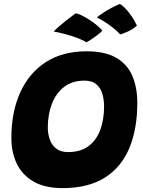

<svg xmlns="http://www.w3.org/2000/svg" viewBox="-20 -917 717 962"><path d="M293 25.5Q205.5 25.5 148.8 -7Q92 -39.5 64.5 -96.2Q37 -153 37 -225Q37 -356.5 81.5 -454.2Q126 -552 210 -606Q294 -660 413.5 -660Q507.5 -660 563.2 -627Q619 -594 643.5 -535.8Q668 -477.5 668 -402Q668 -271 628 -175Q588 -79 505 -26.8Q422 25.5 293 25.5ZM321 -155Q383 -155 423 -184.5Q463 -214 482.2 -265.8Q501.5 -317.5 501.5 -384.5Q501.5 -416 493.2 -445.5Q485 -475 463.5 -494Q442 -513 403 -513Q342 -513 301.2 -481.5Q260.5 -450 240 -396.8Q219.5 -343.5 219.5 -277.5Q219.5 -247 229.2 -219Q239 -191 261.2 -173Q283.5 -155 321 -155ZM579.5 -897Q589 -894 605 -878Q621 -862 637.8 -838.2Q654.5 -814.5 666 -788.5Q646 -770 618.2 -758Q590.5 -746 582 -744.5Q562 -767 528.8 -791Q495.5 -815 465 -829.5Q472 -836.5 504 -857.2Q536 -878 579.5 -897ZM358.5 -850Q369.5 -850 394.8 -837.2Q420 -824.5 447.5 -804.5Q475 -784.5 493 -763Q485 -754.5 468 -741.5Q451 -728.5 434.8 -718Q418.5 -707.5 412.5 -705Q396.5 -716 367 -727Q337.5 -738 305.5 -746.5Q273.5 -755 249.5 -759Q253 -764 269.2 -778.8Q285.5 -793.5 309.2 -812.5Q333 -831.5 358.5 -850Z"/></svg>

Font: Grandstander ExtraBold
Style: Italic
Weight: 800
Italic angle: -15°
Designer: Tyler Finck
Foundry: Etcetera Type Co
Version: Version 1.200; ttfautohint (v1.8.3)